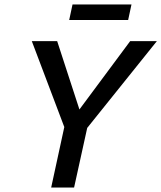

<svg xmlns="http://www.w3.org/2000/svg" viewBox="-20 -843 725 863"><path d="M372 -268 313 0H210L269 -272L123 -658H237L337 -351L565 -658H685ZM306 -823H571L556 -753H291Z"/></svg>

Font: Ysabeau Semibold
Style: Italic
Weight: 600
Italic angle: -12°
Designer: Christian Thalmann (Catharsis Fonts)
Version: Version 0.003